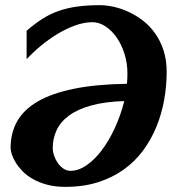

<svg xmlns="http://www.w3.org/2000/svg" viewBox="-20 -707 683 743"><path d="M460.9 -315.9Q385.3 -313.5 332.8 -298.8Q280.3 -284.2 247.1 -259.8Q213.9 -235.4 199 -203.1Q184.1 -170.9 184.1 -133.8Q184.1 -119.6 189.5 -104.2Q194.8 -88.9 203.9 -75.9Q212.9 -63 225.6 -54.4Q238.3 -45.9 252.9 -45.9Q283.2 -45.9 314.2 -66.9Q345.2 -87.9 373 -124.5Q400.9 -161.1 423.8 -210.4Q446.8 -259.8 460.9 -315.9ZM625 -429.2Q625 -374.5 615.2 -320.1Q605.5 -265.6 585.2 -216.3Q564.9 -167 533.7 -124.5Q502.4 -82 458.7 -50.8Q415 -19.5 358.9 -1.7Q302.7 16.1 232.9 16.1Q192.9 16.1 161.6 7.6Q130.4 -1 106.9 -14.4Q83.5 -27.8 67.1 -44.7Q50.8 -61.5 40.5 -78.4Q30.3 -95.2 25.6 -110.1Q21 -125 21 -134.8Q21 -191.9 46.1 -237.1Q71.3 -282.2 125.5 -314Q179.7 -345.7 265.1 -363.3Q350.6 -380.9 471.2 -382.8Q472.2 -392.6 472.7 -402.6Q473.1 -412.6 473.1 -422.9Q473.1 -462.9 461.7 -499Q450.2 -535.2 431.2 -562.3Q412.1 -589.4 387.7 -605.2Q363.3 -621.1 337.9 -621.1Q306.2 -621.1 272 -608.9Q237.8 -596.7 204.3 -576.7Q170.9 -556.6 139.6 -531Q108.4 -505.4 83 -478V-587.9Q113.8 -614.7 143.6 -633.8Q173.3 -652.8 206.8 -664.6Q240.2 -676.3 279.1 -681.6Q317.9 -687 366.2 -687Q391.1 -687 419.9 -680.7Q448.7 -674.3 477.5 -661.1Q506.3 -647.9 533 -627.4Q559.6 -606.9 580.1 -578.1Q600.6 -549.3 612.8 -512.2Q625 -475.1 625 -429.2Z"/></svg>

Font: Charis SIL
Style: Bold Italic
Weight: 700
Italic angle: -11°
Foundry: SIL International
Version: Version 4.112